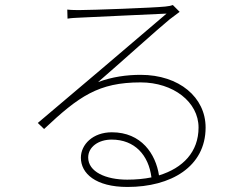

<svg xmlns="http://www.w3.org/2000/svg" viewBox="-20 -718 996 762"><path d="M485 -5C400 -5 330 -36 330 -93C330 -135 371 -164 423 -164C515 -164 570 -102 581 -14C552 -8 519 -5 485 -5ZM666 -698C658 -695 653 -694 636 -692C590 -687 343 -678 295 -678C284 -678 263 -678 247 -680L248 -644C266 -647 280 -647 297 -648C345 -650 589 -662 641 -664C471 -519 301 -374 130 -230L155 -206C293 -336 371 -391 538 -391C668 -391 768 -313 768 -212C768 -115 706 -51 611 -22C598 -107 541 -193 424 -193C348 -193 301 -144 301 -92C301 -30 359 24 486 24C658 24 796 -56 796 -212C796 -331 692 -421 538 -421C483 -421 424 -413 369 -392C456 -467 611 -607 653 -641C663 -648 681 -662 693 -671Z"/></svg>

Font: Kinto Sans Thin
Style: Regular
Weight: 100
Designer: Authors: Ryoko NISHIZUKA  (kana & ideographs); Paul D. Hunt (Latin, Greek & Cyrillic); Wenlong ZHANG  (bopomofo); Sandol
Foundry: Adobe Systems Incorporated, ookami Inc.
Version: Version 0.001